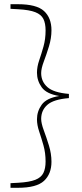

<svg xmlns="http://www.w3.org/2000/svg" viewBox="-20 -735 388 914"><path d="M308 -288V-268Q235 -262 205.5 -236Q176 -210 176 -169Q176 -148 188.5 -114.5Q201 -81 213 -42Q225 -3 225 35Q225 93 189.5 126Q154 159 65 159H30V137L67 135Q120 132 148 121Q176 110 186.5 88.5Q197 67 197 34Q197 -7 187 -42.5Q177 -78 166.5 -109Q156 -140 156 -167Q156 -205 178.5 -236.5Q201 -268 262 -278Q201 -288 178.5 -319.5Q156 -351 156 -389Q156 -417 166.5 -447.5Q177 -478 187 -513.5Q197 -549 197 -590Q197 -624 186.5 -645Q176 -666 148 -677Q120 -688 67 -691L30 -693V-715H65Q154 -715 189.5 -682.5Q225 -650 225 -591Q225 -553 213 -514Q201 -475 188.5 -442Q176 -409 176 -387Q176 -347 205.5 -320.5Q235 -294 308 -288Z"/></svg>

Font: Source Serif 4 ExtraLight
Style: Regular
Weight: 200
Designer: Frank Grießhammer
Foundry: Adobe
Version: Version 4.005;hotconv 1.1.0;makeotfexe 2.6.0